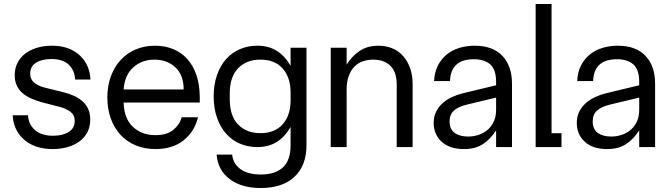

<svg xmlns="http://www.w3.org/2000/svg" viewBox="-20 -740 3374 966"><path d="M192 -225Q163 -233 138 -244Q113 -255 94 -271Q75 -287 64.5 -309.5Q54 -332 54 -362Q54 -396 68 -423.5Q82 -451 106.5 -470Q131 -489 165.5 -499.5Q200 -510 241 -510Q289 -510 325 -496Q361 -482 385 -458Q409 -434 421.5 -403.5Q434 -373 435 -340H358Q356 -385 326.5 -414Q297 -443 238 -443Q191 -443 161.5 -424.5Q132 -406 132 -370Q132 -340 153.5 -323Q175 -306 210 -298L295 -277Q324 -270 349.5 -259Q375 -248 394 -231.5Q413 -215 423.5 -192Q434 -169 434 -138Q434 -103 420 -75.5Q406 -48 380.5 -29Q355 -10 320.5 0Q286 10 245 10Q196 10 158.5 -4Q121 -18 96 -42Q71 -66 58 -96.5Q45 -127 44 -160H121Q123 -115 155.5 -86Q188 -57 247 -57Q295 -57 325.5 -76Q356 -95 356 -132Q356 -161 334.5 -177.5Q313 -194 278 -203Z M762 10Q707 10 662 -9Q617 -28 585.5 -62.5Q554 -97 537 -145Q520 -193 520 -250Q520 -307 537.5 -355Q555 -403 586.5 -437.5Q618 -472 662 -491Q706 -510 760 -510Q810 -510 851.5 -493Q893 -476 922.5 -443Q952 -410 968.5 -361.5Q985 -313 985 -250V-224H602Q604 -144 648.5 -102Q693 -60 762 -60Q820 -60 852 -86.5Q884 -113 894 -150H976Q960 -80 905 -35Q850 10 762 10ZM904 -290Q904 -362 862.5 -401Q821 -440 757 -440Q694 -440 650.5 -401Q607 -362 602 -290Z M1292 206Q1195 206 1135.5 161Q1076 116 1070 38H1148Q1153 84 1190 111Q1227 138 1293 138Q1363 138 1402.5 103Q1442 68 1442 -10V-101Q1413 -51 1372 -25.5Q1331 0 1275 0Q1227 0 1186.5 -17.5Q1146 -35 1117 -68Q1088 -101 1071.5 -148.5Q1055 -196 1055 -255Q1055 -314 1071.5 -361.5Q1088 -409 1117 -442Q1146 -475 1186.5 -492.5Q1227 -510 1275 -510Q1331 -510 1372 -484.5Q1413 -459 1442 -409V-500H1522V-10Q1522 93 1461.5 149.5Q1401 206 1292 206ZM1136 -240Q1136 -157 1178 -113.5Q1220 -70 1290 -70Q1363 -70 1402.5 -115Q1442 -160 1442 -235V-275Q1442 -350 1402.5 -395Q1363 -440 1290 -440Q1220 -440 1178 -396.5Q1136 -353 1136 -270Z M1644 -500H1724V-415Q1750 -457 1789 -483.5Q1828 -510 1884 -510Q1922 -510 1953.5 -497Q1985 -484 2007.5 -459Q2030 -434 2043 -398Q2056 -362 2056 -317V0H1976V-314Q1976 -377 1944.5 -408.5Q1913 -440 1858 -440Q1830 -440 1805.5 -431.5Q1781 -423 1763 -404.5Q1745 -386 1734.5 -357.5Q1724 -329 1724 -289V0H1644Z M2315 10Q2242 10 2202 -27Q2162 -64 2162 -121Q2162 -153 2174 -177.5Q2186 -202 2206.5 -220.5Q2227 -239 2254 -251.5Q2281 -264 2310 -271L2476 -311V-327Q2476 -391 2446 -416.5Q2416 -442 2364 -442Q2248 -442 2244 -332H2164Q2166 -376 2182.5 -409Q2199 -442 2226 -464.5Q2253 -487 2289.5 -498.5Q2326 -510 2368 -510Q2460 -510 2508 -458.5Q2556 -407 2556 -319V0H2476V-84Q2447 -39 2409 -14.5Q2371 10 2315 10ZM2242 -129Q2242 -90 2267.5 -71.5Q2293 -53 2335 -53Q2364 -53 2389.5 -62Q2415 -71 2434.5 -88Q2454 -105 2465 -130Q2476 -155 2476 -188V-249L2330 -214Q2285 -203 2263.5 -183.5Q2242 -164 2242 -129Z M2675 -720H2755V-70H2805V0H2675Z M3035 10Q2962 10 2922 -27Q2882 -64 2882 -121Q2882 -153 2894 -177.5Q2906 -202 2926.5 -220.5Q2947 -239 2974 -251.5Q3001 -264 3030 -271L3196 -311V-327Q3196 -391 3166 -416.5Q3136 -442 3084 -442Q2968 -442 2964 -332H2884Q2886 -376 2902.5 -409Q2919 -442 2946 -464.5Q2973 -487 3009.5 -498.5Q3046 -510 3088 -510Q3180 -510 3228 -458.5Q3276 -407 3276 -319V0H3196V-84Q3167 -39 3129 -14.5Q3091 10 3035 10ZM2962 -129Q2962 -90 2987.5 -71.5Q3013 -53 3055 -53Q3084 -53 3109.5 -62Q3135 -71 3154.5 -88Q3174 -105 3185 -130Q3196 -155 3196 -188V-249L3050 -214Q3005 -203 2983.5 -183.5Q2962 -164 2962 -129Z"/></svg>

Font: CyStack Display
Style: Regular
Weight: 400
Designer: Weizhong Zhang
Foundry: 本地遙控
Version: Version 1.000;Glyphs 3.1.2 (3151)